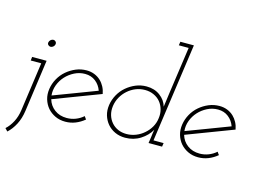

<svg xmlns="http://www.w3.org/2000/svg" viewBox="-118 -964 1822 1358"><g transform="rotate(15 793.0 -285.0)"><path d="M61 -375H167L114 6Q106 63 83 107Q60 151 28 180L9 160Q38 134 58 95.5Q78 57 85 8L135 -348H58ZM145 -504Q147 -515 156 -523Q165 -531 176 -531Q186 -531 193 -523Q200 -515 198 -504Q196 -493 187 -485.5Q178 -478 168 -478Q158 -478 150.5 -485.5Q143 -493 145 -504Z M611 -251Q525 -218 440 -186Q355 -154 269 -121Q282 -76 319 -48.5Q356 -21 408 -21Q442 -21 473 -33Q504 -45 529 -67Q533 -61 536.5 -56Q540 -51 544 -46Q514 -21 479 -7Q444 7 405 7Q364 7 331 -8.5Q298 -24 275 -50Q252 -77 241.5 -112Q231 -147 237 -188Q243 -228 263 -264Q283 -300 313.5 -326Q344 -352 381 -367.5Q418 -383 459 -383Q490 -383 516.5 -372.5Q543 -362 563 -343Q581 -326 593.5 -302.5Q606 -279 611 -251ZM455 -356Q414 -356 377.5 -337.5Q341 -319 314.5 -290Q288 -261 274 -223.5Q260 -186 264 -147Q344 -177 421.5 -206.5Q499 -236 578 -266Q564 -306 532 -331Q500 -356 455 -356Z M1021 -47Q1022 -61 1024.5 -74.5Q1027 -88 1029 -101Q1003 -55 954 -24Q905 7 843 7Q802 7 768.5 -8.5Q735 -24 712.5 -50.5Q690 -77 679.5 -112Q669 -147 675 -188Q681 -228 701 -264Q721 -300 751.5 -326Q782 -352 819 -367.5Q856 -383 898 -383Q956 -383 997 -352.5Q1038 -322 1051 -276Q1055 -301 1058 -327Q1061 -353 1065 -379L1114 -723H1042L1046 -750H1145L1043 -27H1117L1113 0H1014ZM703 -188Q698 -152 707 -121.5Q716 -91 736 -68Q755 -46 783 -33.5Q811 -21 846 -21Q881 -21 914 -34Q947 -47 973 -70Q999 -92 1016.5 -122.5Q1034 -153 1038 -188Q1043 -222 1034.5 -252.5Q1026 -283 1007 -306Q988 -329 958.5 -342.5Q929 -356 894 -356Q858 -356 826 -343Q794 -330 768 -307Q742 -284 725 -253.5Q708 -223 703 -188Z M1584 -251Q1498 -218 1413 -186Q1328 -154 1242 -121Q1255 -76 1292 -48.5Q1329 -21 1381 -21Q1415 -21 1446 -33Q1477 -45 1502 -67Q1506 -61 1509.5 -56Q1513 -51 1517 -46Q1487 -21 1452 -7Q1417 7 1378 7Q1337 7 1304 -8.5Q1271 -24 1248 -50Q1225 -77 1214.5 -112Q1204 -147 1210 -188Q1216 -228 1236 -264Q1256 -300 1286.5 -326Q1317 -352 1354 -367.5Q1391 -383 1432 -383Q1463 -383 1489.5 -372.5Q1516 -362 1536 -343Q1554 -326 1566.5 -302.5Q1579 -279 1584 -251ZM1428 -356Q1387 -356 1350.5 -337.5Q1314 -319 1287.5 -290Q1261 -261 1247 -223.5Q1233 -186 1237 -147Q1317 -177 1394.5 -206.5Q1472 -236 1551 -266Q1537 -306 1505 -331Q1473 -356 1428 -356Z"/></g></svg>

Font: Josefin Slab Light
Style: Italic
Weight: 300
Italic angle: -12°
Designer: Santiago Orozco
Foundry: Typemade
Version: Version 2.000